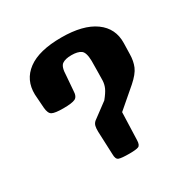

<svg xmlns="http://www.w3.org/2000/svg" viewBox="-139 -718 833 847"><g transform="rotate(-30 278.0 -294.0)"><path d="M285.6 2.9Q244.6 2.9 231.4 -2Q218.3 -6.8 218.3 -32.2L213.4 -149.4Q212.9 -167 215.6 -178.2Q218.3 -189.5 227.5 -197.8L305.7 -255.9Q326.7 -281.7 334.5 -298.8Q342.3 -315.9 343.3 -335.2Q344.2 -354.5 344.2 -386.7L344.7 -435.5Q343.8 -479 327.6 -490.2Q311.5 -501.5 279.8 -501.5Q248.5 -501.5 232.4 -490.2Q216.3 -479 215.3 -435.5L209.5 -361.8Q209 -331.5 192.6 -323.7Q176.3 -315.9 132.8 -315.9Q89.8 -315.9 75.4 -323.7Q61 -331.5 58.6 -361.8L53.7 -431.6Q51.8 -506.3 108.9 -548.8Q166 -591.3 279.8 -591.3Q390.6 -591.3 449.7 -548.8Q508.8 -506.3 506.8 -431.6L505.4 -375.5Q504.9 -341.8 493.7 -314.9Q482.4 -288.1 446.3 -256.3L348.1 -171.9L343.3 -32.2Q342.8 -6.8 330.8 -2Q318.8 2.9 285.6 2.9Z"/></g></svg>

Font: Denk One
Style: Regular
Weight: 400
Designer: Irina Smirnova, Eben Sorkin
Foundry: Sorkin Type Co.f
Version: Version 1.004; ttfautohint (v1.8.4.7-5d5b);gftools[0.9.23]